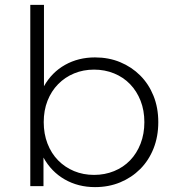

<svg xmlns="http://www.w3.org/2000/svg" viewBox="-20 -762 716 786"><path d="M365 -46Q409 -46 447 -61.5Q485 -77 512.5 -105.5Q540 -134 555.5 -174Q571 -214 571 -262Q571 -310 555.5 -349.5Q540 -389 512.5 -417.5Q485 -446 447 -461.5Q409 -477 365 -477Q321 -477 283.5 -461.5Q246 -446 218 -417.5Q190 -389 174.5 -349.5Q159 -310 159 -262Q159 -214 174.5 -174Q190 -134 218 -105.5Q246 -77 283.5 -61.5Q321 -46 365 -46ZM158 0H104V-742H160V-409Q192 -466 246.5 -496.5Q301 -527 369 -527Q425 -527 472 -507.5Q519 -488 554 -453Q589 -418 608.5 -369.5Q628 -321 628 -262Q628 -203 608.5 -154Q589 -105 554 -70Q519 -35 472 -15.5Q425 4 369 4Q300 4 245 -27.5Q190 -59 158 -117Z"/></svg>

Font: Montserrat-Alt1 Light
Style: Regular
Weight: 300
Designer: Differentunic
Foundry: Differentunic
Version: Version 7.222